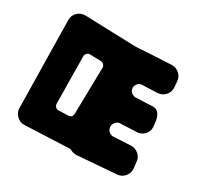

<svg xmlns="http://www.w3.org/2000/svg" viewBox="-152 -918 1157 1112"><g transform="rotate(30 426.5 -362.0)"><path d="M133 2Q118 3 104.5 -2.5Q91 -8 81 -17.5Q71 -27 64.5 -40Q58 -53 58 -68L48 -651Q47 -682 69 -703.5Q91 -725 122 -724L460 -713Q461 -713 471.5 -713.5Q482 -714 498.5 -715Q515 -716 536.5 -717.5Q558 -719 580 -720Q632 -723 697 -726Q726 -727 748 -707.5Q770 -688 772 -658L775 -619Q776 -604 771 -591Q766 -578 756.5 -567.5Q747 -557 734.5 -551Q722 -545 707 -544L602 -540Q585 -537 575 -523Q565 -509 568 -492Q570 -478 581 -469Q592 -460 606 -458H607Q637 -459 662 -460Q683 -461 700 -462Q717 -463 718 -463Q748 -464 762 -445Q776 -426 780 -396Q781 -386 782 -379Q783 -372 783.5 -367Q784 -362 784 -361Q786 -332 766.5 -311Q747 -290 718 -288L601 -283Q584 -278 574 -262.5Q564 -247 569 -230Q572 -216 582.5 -207.5Q593 -199 607 -197L724 -203Q754 -205 776.5 -186Q799 -167 801 -137L806 -95Q808 -65 788.5 -42.5Q769 -20 739 -18L480 2Q455 3 433 -11ZM256 -542Q245 -542 236.5 -533.5Q228 -525 228 -514L232 -197Q233 -186 241 -177.5Q249 -169 261 -170L325 -172Q350 -174 352 -199L358 -511Q358 -523 350 -531Q342 -539 331 -540Z"/></g></svg>

Font: d puntillas B to tiptoe
Style: Regular
Weight: 400
Designer: deFharo
Foundry: deFharo.com
Version: Version 1.001 2012